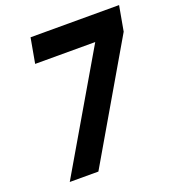

<svg xmlns="http://www.w3.org/2000/svg" viewBox="-136 -857 879 964"><g transform="rotate(-20 304.0 -375.0)"><path d="M432.5 -616.5H111.5L135.5 -750H608.5L584.5 -616.5L225 0H72Z"/></g></svg>

Font: Russisch Sans ExtraBold
Style: Italic
Weight: 800
Width: 4
Italic angle: -10°
Designer: Michael Sharanda (font) & Cristiano Sobral (main changes)
Foundry: Michael Sharanda
Version: Version 2.00;September 8, 2020;FontCreator 13.0.0.2681 64-bi